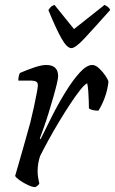

<svg xmlns="http://www.w3.org/2000/svg" viewBox="-20 -766 471 786"><path d="M124 0Q113 0 94.5 -8.5Q76 -17 60.5 -28Q45 -39 42 -46Q46 -60 55.5 -92.5Q65 -125 77.5 -169.5Q90 -214 104 -264Q112 -296 119 -328.5Q126 -361 130.5 -385.5Q135 -410 135 -417Q135 -428 127.5 -432Q120 -436 108 -436H55Q55 -452 61 -467Q86 -478 117.5 -489Q149 -500 169 -500Q218 -500 218 -454Q218 -445 212.5 -422Q207 -399 198 -367.5Q189 -336 179 -303.5Q169 -271 159 -243Q149 -215 143 -199L146 -196Q167 -239 193.5 -291.5Q220 -344 249.5 -391.5Q279 -439 307 -469.5Q335 -500 358 -500Q371 -500 386 -486Q401 -472 412 -455.5Q423 -439 424 -431Q420 -396 408.5 -365.5Q397 -335 383 -313Q357 -313 344 -322Q344 -331 343.5 -350.5Q343 -370 341.5 -391Q340 -412 337 -425Q327 -421 309 -398.5Q291 -376 268.5 -342Q246 -308 222.5 -269Q199 -230 178.5 -192.5Q158 -155 144 -127Q134 -96 134 -66Q134 -52 136 -39.5Q138 -27 141 -14Q139 -11 135 -7Q131 -3 124 0ZM272 -569Q254 -569 231.5 -609Q209 -649 178 -725Q182 -731 187 -736.5Q192 -742 203 -746L283 -647L408 -746Q428 -736 431 -725Q364 -650 326.5 -609.5Q289 -569 272 -569Z"/></svg>

Font: Texturina Light
Style: Italic
Weight: 300
Italic angle: -11°
Designer: Guillermo Torres Carreño
Foundry: Omnibus-Type
Version: Version 1.002; ttfautohint (v1.8.3)